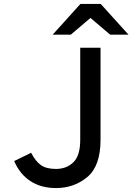

<svg xmlns="http://www.w3.org/2000/svg" viewBox="-20 -942 672 974"><path d="M52 -125 138 -167Q160 -124 187.5 -104.5Q215 -85 264 -85Q317 -85 352 -118.5Q387 -152 387 -233V-700H490V-233Q490 -100 423 -44Q356 12 264 12Q188 12 134 -23.5Q80 -59 52 -125ZM439 -851 339 -766H247L388 -922H491L632 -766H539Z"/></svg>

Font: Overpass Mono Light
Style: Bold
Weight: 600
Monospace: yes
Designer: Delve Withrington, Dave Bailey
Foundry: Delve Fonts
Version: Version 1.000;DELV;Overpass